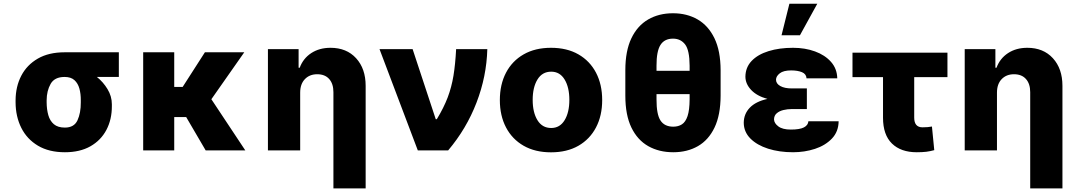

<svg xmlns="http://www.w3.org/2000/svg" viewBox="-20 -810 5795 1034"><path d="M63.9 -258.5V-269.9Q64.3 -343.8 94.6 -402.2Q125 -460.6 183.8 -494.5Q242.5 -528.4 328.1 -528.4H620V-395.6H501.8Q535.9 -368.3 559.1 -329.9Q582.4 -291.5 582.4 -248.6V-238.6Q582.7 -166.9 553.1 -110.6Q523.4 -54.3 467 -22.2Q410.5 9.9 329.5 9.9Q244 9.9 184.7 -25.2Q125.4 -60.4 94.8 -121.3Q64.3 -182.2 63.9 -258.5ZM231.2 -269.9V-258.5Q231.5 -220.5 240.2 -189.8Q248.9 -159.1 270.2 -141Q291.5 -122.9 329.5 -122.9Q379.3 -122.9 397.4 -162.3Q415.5 -201.7 415.1 -258.5V-269.9Q415.5 -304 407.7 -332.6Q399.9 -361.2 380.9 -378.4Q361.9 -395.6 328.1 -395.6Q273.8 -395.6 252.7 -358.3Q231.5 -321 231.2 -269.9Z M918.3 -528.4V-342H963.8L1083.5 -528.4H1295.5L1118.3 -275.6L1301.1 0H1087.7L982.6 -179.7H918.3V0H751.1V-528.4Z M1596.6 -311.1V0H1422.9V-545.5H1588.1V-445.3H1594.1Q1612.6 -495.4 1656.2 -524Q1699.9 -552.6 1759.9 -552.6Q1846.6 -552.6 1897.9 -496.3Q1949.2 -440 1949.2 -347.7V204.5H1775.6V-313.6Q1775.6 -359 1752.7 -384.6Q1729.8 -410.2 1688.2 -410.2Q1647.4 -410.2 1622 -383.9Q1596.6 -357.6 1596.6 -311.1Z M2230.1 0 2023.8 -545.5H2202.1L2326.7 -168H2332.4Q2370 -230.1 2391 -285.3Q2411.9 -340.6 2422.1 -402.3Q2432.2 -464.1 2436.4 -545.5H2604.4Q2600.5 -398.4 2546.3 -257.6Q2492.2 -116.8 2393.5 0Z M2947.4 10.3Q2861.9 10.3 2800.1 -25Q2738.3 -60.4 2705.1 -123.8Q2671.9 -187.1 2671.9 -271Q2671.9 -355.1 2705.1 -418.5Q2738.3 -481.9 2800.1 -517.2Q2861.9 -552.6 2947.4 -552.6Q3033.4 -552.6 3095 -517.2Q3156.6 -481.9 3189.8 -418.5Q3223 -355.1 3223 -271Q3223 -187.1 3189.8 -123.8Q3156.6 -60.4 3095 -25Q3033.4 10.3 2947.4 10.3ZM2948.5 -120.7Q2995 -120.7 3020.6 -162.6Q3046.2 -204.5 3046.2 -272Q3046.2 -339.8 3020.6 -381.9Q2995 -424 2948.5 -424Q2900.2 -424 2874.5 -381.9Q2848.7 -339.8 2848.7 -272Q2848.7 -204.5 2874.5 -162.6Q2900.2 -120.7 2948.5 -120.7Z M3860.8 -432.5V-294.7Q3860.4 -190.7 3828.1 -123.2Q3795.8 -55.8 3738.5 -22.9Q3681.1 9.9 3605.8 9.9Q3529.5 9.9 3471.2 -22.9Q3413 -55.8 3380.3 -123.2Q3347.7 -190.7 3347.7 -294.7V-432.5Q3347.7 -535.5 3380.1 -603.5Q3412.6 -671.5 3470.5 -705.1Q3528.4 -738.6 3604.4 -738.6Q3679.3 -738.6 3737 -705.3Q3794.7 -671.9 3827.6 -604Q3860.4 -536.2 3860.8 -432.5ZM3693.9 -274.9V-302.9H3515.6V-274.9Q3515.3 -193.9 3537.1 -160.9Q3558.9 -127.8 3605.8 -127.8Q3632.8 -127.8 3652.3 -140.3Q3671.9 -152.7 3682.7 -184.7Q3693.5 -216.6 3693.9 -274.9ZM3515.6 -428.6H3693.9V-456.3Q3693.5 -539.8 3669.6 -570.8Q3645.6 -601.9 3604.4 -601.9Q3558.2 -601.9 3536.8 -567.8Q3515.3 -533.7 3515.6 -456.3Z M4325.3 -286.2V-222.7H4244Q4221.2 -222.7 4199.4 -217.5Q4177.6 -212.4 4163.2 -200.1Q4148.8 -187.9 4148.4 -166.9Q4149.1 -146.3 4171.7 -129.3Q4194.2 -112.2 4239.3 -112.2Q4286.9 -112.2 4309.5 -123.9Q4332 -135.7 4333.5 -157H4496.4Q4495.7 -100.9 4460.2 -63.7Q4424.7 -26.6 4369 -8.3Q4313.2 9.9 4251.1 9.9Q4176.8 9.9 4116.7 -9.2Q4056.5 -28.4 4021.1 -64.1Q3985.8 -99.8 3985.4 -148.8Q3985.8 -196.4 4017.9 -229.9Q4050.1 -263.5 4112.9 -277.3Q4056.1 -293 4025.4 -325.5Q3994.7 -358 3994.3 -396.7Q3994.7 -447.1 4027.9 -481.9Q4061.1 -516.7 4119 -534.6Q4176.8 -552.6 4250.7 -552.6Q4315.7 -552.6 4369.3 -533Q4422.9 -513.5 4455.4 -476.7Q4487.9 -440 4489 -388.1H4323.5Q4322.1 -411.6 4299 -421.2Q4275.9 -430.8 4240.4 -430.8Q4199.2 -430.8 4179.3 -415.1Q4159.4 -399.5 4159.1 -380.7Q4159.4 -359.4 4182.4 -346.6Q4205.3 -333.8 4244 -333.8H4325.3ZM4188.9 -620 4231.2 -789.8H4381.4L4288 -620Z M5082.4 -526.3V-394.5H4903.4V-176.5Q4903.4 -124.3 4948.2 -124.3Q4965.9 -124.3 4975.9 -125.4Q4985.8 -126.4 4998.9 -128.6L5011.4 -1.4Q4989.7 4.6 4968.6 7.3Q4947.4 9.9 4916.9 9.9Q4831.7 9.9 4783.6 -36.9Q4735.4 -83.8 4735.4 -176.1V-394.5H4571V-526.3Z M5349.1 -311.1V0H5175.4V-545.5H5340.6V-445.3H5346.6Q5365.1 -495.4 5408.7 -524Q5452.4 -552.6 5512.4 -552.6Q5599.1 -552.6 5650.4 -496.3Q5701.7 -440 5701.7 -347.7V204.5H5528.1V-313.6Q5528.1 -359 5505.1 -384.6Q5482.2 -410.2 5440.7 -410.2Q5399.9 -410.2 5374.5 -383.9Q5349.1 -357.6 5349.1 -311.1Z"/></svg>

Font: Inter UI Extra Bold
Style: Regular
Weight: 800
Designer: Rasmus Andersson
Foundry: rsms
Version: 3.2;8d6f07862